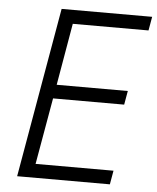

<svg xmlns="http://www.w3.org/2000/svg" viewBox="-51 -744 646 788"><g transform="rotate(5 272.0 -350.0)"><path d="M49 0H431L441 -57H120L168 -331H461L471 -388H178L222 -643H534L544 -700H171Z"/></g></svg>

Font: Fixel Text 20240404 Light
Style: Italic
Weight: 300
Width: 4
Italic angle: -10°
Designer: AlfaBravo + MacPaw
Foundry: Kyrylo Tkachov, Marchela Mozhyna, Serhii Makarenko, Maria Weinstein, Zakhar Kryvoshyya
Version: Version 1.211;Glyphs 3.2 (3225)